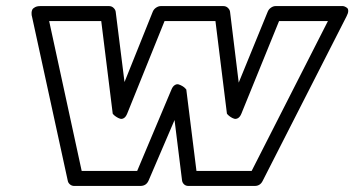

<svg xmlns="http://www.w3.org/2000/svg" viewBox="-20 -592 1175 637"><path d="M85.9 -538.1Q85.4 -539.6 85 -541.7Q84.5 -543.9 84.7 -549.8Q85 -555.7 87.2 -560.1Q89.4 -564.5 96.2 -568.1Q103 -571.8 113.8 -571.8H341.8Q350.6 -571.8 356.7 -565.9Q362.8 -560.1 363.8 -553.2L393.1 -319.8L486.8 -553.2Q490.2 -561.5 498 -566.7Q505.9 -571.8 513.2 -571.8H721.2Q730 -571.8 736.1 -565.9Q742.2 -560.1 743.2 -553.2L772 -317.9L868.2 -553.2Q871.6 -561.5 879.2 -566.7Q886.7 -571.8 894 -571.8H1110.8Q1110.8 -571.3 1114.7 -571.8Q1118.7 -572.3 1123 -570.6Q1127.4 -568.8 1131.3 -565.9Q1135.3 -563 1135.3 -555.7Q1135.3 -548.3 1129.9 -538.1L851.1 8.8Q842.8 24.9 825.2 24.9H605Q596.2 24.9 590.6 19.5Q585 14.2 584 6.8L559.1 -193.8L473.1 6.8Q465.3 24.9 445.8 24.9H226.1Q218.3 24.9 212.4 20Q206.5 15.1 205.1 8.8ZM143.1 -522 251 -24.9H435.1L548.8 -294.9Q553.2 -305.7 560.1 -309.8Q566.9 -314 573.2 -311.8Q579.6 -309.6 585.4 -306.2Q591.3 -302.7 594.7 -298.8L598.1 -294.9L631.8 -24.9H814.9L1067.9 -522H905.8L780.8 -214.8Q776.4 -204.1 769.8 -200.2Q763.2 -196.3 756.8 -198.2Q750.5 -200.2 745.1 -203.9Q739.7 -207.5 736.3 -210.9L732.9 -214.8L694.8 -522H525.9L401.9 -214.8Q397.5 -204.1 391.1 -200.2Q384.8 -196.3 378.4 -198.2Q372.1 -200.2 366.5 -203.9Q360.8 -207.5 357.4 -210.9L354 -214.8L315.9 -522Z"/></svg>

Font: Trueno Black Outline
Style: Italic
Weight: 900
Width: 6
Designer: Julieta Ulanovsky
Foundry: Julieta Ulanovsky
Version: Version 3.001b | FøM Fix